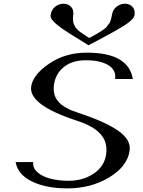

<svg xmlns="http://www.w3.org/2000/svg" viewBox="-20 -1041 790 1061"><path d="M696.3 -209V-208Q683.6 -121.1 583 -60.5Q482.4 0 352.5 0Q235.4 0 156.7 -38.1Q78.1 -76.2 66.4 -145.5H164.1Q159.2 -113.3 187 -88.9Q214.8 -64.5 260.3 -53.2Q305.7 -42 358.4 -42Q438.5 -42 497.6 -81.5Q556.6 -121.1 566.4 -187.5Q576.2 -253.9 536.1 -299.3Q496.1 -344.7 405.3 -374Q137.7 -460.9 152.3 -562.5Q161.1 -627 250.5 -688.5Q339.8 -750 460 -750Q690.4 -750 713.9 -604.5H616.2Q623 -654.3 578.1 -681.2Q533.2 -708 454.1 -708Q378.9 -708 333 -670.9Q287.1 -633.8 278.3 -573.2Q270.5 -515.6 302.7 -479Q335 -442.4 411.1 -418Q560.5 -369.1 632.8 -318.8Q705.1 -268.6 696.3 -209ZM473.6 -831.1Q476.6 -833 492.7 -841.8Q508.8 -850.6 512.2 -852.5Q515.6 -854.5 528.8 -862.3Q542 -870.1 544.9 -872.6Q547.9 -875 558.1 -882.3Q568.4 -889.6 570.8 -894.5Q573.2 -899.4 580.1 -907.2Q586.9 -915 589.4 -921.9Q591.8 -928.7 594.2 -938Q596.7 -947.3 598.6 -958Q602.5 -987.3 624 -1003.9Q645.5 -1020.5 669.9 -1020.5Q695.3 -1020.5 711.4 -1003.9Q727.5 -987.3 723.6 -958Q719.7 -934.6 672.4 -903.8Q625 -873 521.5 -818.4Q486.3 -800.8 468.8 -791Q452.1 -800.8 428.7 -815.9Q405.3 -831.1 391.1 -839.4Q377 -847.7 357.9 -859.9Q338.9 -872.1 328.1 -879.9Q317.4 -887.7 304.2 -897.5Q291 -907.2 283.7 -914.6Q276.4 -921.9 269.5 -929.7Q262.7 -937.5 260.7 -944.3Q258.8 -951.2 259.8 -958Q263.7 -987.3 284.7 -1003.9Q305.7 -1020.5 331.1 -1020.5Q355.5 -1020.5 372.1 -1003.9Q388.7 -987.3 384.8 -958Q382.8 -947.3 383.3 -938Q383.8 -928.7 384.3 -921.9Q384.8 -915 388.7 -907.2Q392.6 -899.4 394.5 -894.5Q396.5 -889.6 403.8 -882.3Q411.1 -875 413.6 -872.1Q416 -869.1 426.8 -861.8Q437.5 -854.5 440.4 -852.5Q443.4 -850.6 456.5 -841.8Q469.7 -833 473.6 -831.1Z"/></svg>

Font: okolaks
Style: BoldItalic
Weight: 600
Width: 8
Italic angle: -8°
Version: Version 000.6.0